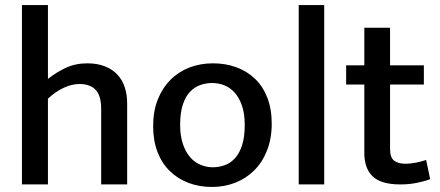

<svg xmlns="http://www.w3.org/2000/svg" viewBox="-20 -731 1745 761"><path d="M170 0H67V-711H170V-418Q202 -444 240.5 -462Q279 -480 326 -480Q366 -480 396 -468Q426 -456 445.5 -435Q465 -414 474.5 -385Q484 -356 484 -322V0H381V-299Q381 -352 359 -375Q337 -398 295 -398Q264 -398 231.5 -382.5Q199 -367 170 -340Z M1057 -241Q1057 -182 1038.5 -135Q1020 -88 988 -56Q956 -24 913 -7Q870 10 820 10Q770 10 727.5 -6Q685 -22 653.5 -52.5Q622 -83 604.5 -128Q587 -173 587 -231Q587 -291 605.5 -337Q624 -383 656 -415Q688 -447 731 -463.5Q774 -480 824 -480Q874 -480 916.5 -464.5Q959 -449 990.5 -419Q1022 -389 1039.5 -344Q1057 -299 1057 -241ZM950 -236Q950 -281 939 -312.5Q928 -344 910 -364Q892 -384 869 -393Q846 -402 821 -402Q797 -402 774 -394Q751 -386 733 -367Q715 -348 704.5 -316Q694 -284 694 -236Q694 -192 705 -160Q716 -128 734 -107.5Q752 -87 775.5 -77.5Q799 -68 823 -68Q847 -68 870 -76Q893 -84 911 -103.5Q929 -123 939.5 -155.5Q950 -188 950 -236Z M1164 0V-711H1265V0Z M1660 -396H1526V-141Q1526 -106 1542.5 -94Q1559 -82 1587 -82Q1607 -82 1629.5 -86.5Q1652 -91 1669 -97L1685 -21Q1665 -13 1633.5 -6.5Q1602 0 1567 0Q1491 0 1457.5 -31.5Q1424 -63 1424 -125V-396H1352V-472H1424V-621H1526V-472H1660Z"/></svg>

Font: Ek Mukta Medium
Style: Regular
Weight: 500
Designer: Girish Dalvi and Yashodeep Gholap
Foundry: Ek Type
Version: Version 2.538;PS 1.002;hotconv 16.6.51;makeotf.lib2.5.65220;